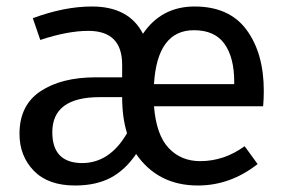

<svg xmlns="http://www.w3.org/2000/svg" viewBox="-20 -559 883 591"><path d="M589 12Q466 12 399 -85Q365 -35 320 -11.5Q275 12 211 12Q128 12 84 -33.5Q40 -79 40 -147Q40 -235 104.5 -278Q169 -321 275 -321H356V-360Q356 -464 252 -464Q188 -464 104 -436L81 -503Q178 -539 263 -539Q377 -539 420 -455Q477 -539 579 -539Q686 -539 739 -467Q792 -395 792 -279Q792 -256 790 -232H454Q461 -144 499 -103.5Q537 -63 596 -63Q670 -63 733 -109L773 -54Q689 12 589 12ZM701 -300V-306Q701 -382 671 -424Q641 -466 577 -466Q464 -466 454 -300ZM232 -57Q318 -57 371 -149Q356 -197 356 -260H287Q141 -260 141 -152Q141 -58 232 -57Z"/></svg>

Font: Trujillo
Style: Regular
Weight: 400
Designer: Fira Sans original fonts by bBox Type GmbH, Carrois Corporate GbR, & Edenspiekermann AG / Changes by Cristiano Sobral
Foundry: Fira Sans original fonts by bBox Type GmbH, Carrois Corporate GbR, & Edenspiekermann AG / Changes by Cristiano Sobral
Version: Version 4.301;October 17, 2021;FontCreator 14.0.0.2814 64-bi